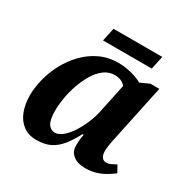

<svg xmlns="http://www.w3.org/2000/svg" viewBox="-157 -832 978 989"><g transform="rotate(30 332.5 -337.5)"><path d="M183 10Q136 10 104 -14Q72 -38 56 -79.5Q40 -121 40 -173Q40 -220 53 -271.5Q66 -323 92 -371.5Q118 -420 156 -459.5Q194 -499 243.5 -522.5Q293 -546 354 -546Q380 -546 407 -541Q434 -536 457 -528Q480 -520 495 -511L548 -535H601L535 -223Q533 -212 528.5 -192Q524 -172 521 -151.5Q518 -131 518 -118Q518 -93 527.5 -81Q537 -69 553 -69Q567 -69 580 -75Q593 -81 609 -90L631 -50Q614 -37 591 -23Q568 -9 538.5 0.5Q509 10 473 10Q429 10 402 -10.5Q375 -31 375 -70Q375 -86 376.5 -101Q378 -116 382 -135H375Q351 -89 325 -56.5Q299 -24 265.5 -7Q232 10 183 10ZM246 -70Q268 -70 291 -88.5Q314 -107 335 -138.5Q356 -170 372.5 -209Q389 -248 397 -288L432 -454Q422 -468 405 -475Q388 -482 368 -482Q333 -482 305 -461Q277 -440 256 -405Q235 -370 220.5 -329Q206 -288 199 -246.5Q192 -205 192 -172Q192 -114 207.5 -92Q223 -70 246 -70ZM225 -606 242 -685H532L515 -606Z"/></g></svg>

Font: Noto Serif
Style: Italic
Weight: 400
Italic angle: -12°
Designer: Monotype Design Team
Foundry: Monotype Imaging Inc.
Version: Version 2.013